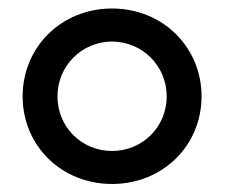

<svg xmlns="http://www.w3.org/2000/svg" viewBox="-20 -433 538 460"><path d="M248.5 7.8C370.1 7.8 462.9 -84.5 462.9 -202.1C462.9 -319.8 370.1 -412.6 248.5 -412.6C126.5 -412.6 34.2 -319.8 34.2 -202.1C34.2 -84.5 126.5 7.8 248.5 7.8ZM248.5 -71.3C175.3 -71.3 117.7 -128.9 117.7 -202.1C117.7 -274.9 175.3 -333 248.5 -333.5C321.3 -333 379.4 -274.9 379.4 -202.1C379.4 -128.9 321.3 -71.3 248.5 -71.3Z"/></svg>

Font: Now Medium
Style: Regular
Weight: 500
Designer: Alfredo Marco Pradil
Foundry: Alfredo Marco Pradil
Version: Version 1.200;hotconv 1.0.109;makeotfexe 2.5.65596